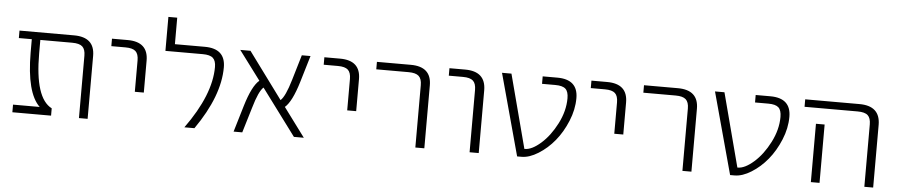

<svg xmlns="http://www.w3.org/2000/svg" viewBox="-41 -958 5725 1226"><g transform="rotate(5 2821.5 -345.5)"><path d="M540 1H484.4V-398.4Q484.4 -439.5 465.3 -457Q446.3 -474.6 399.4 -474.6H195.3V-388.7Q195.3 -101.6 305.7 -45.9V1H57.6V-47.9H228.5Q141.6 -130.9 140.6 -388.7V-474.6H57.6V-522.5H407.2Q540 -522.5 540 -402.3Z M650.4 -474.6V-522.5H751Q882.8 -522.5 882.8 -402.3V-197.3H825.2V-398.4Q825.2 -439.5 806.2 -457Q787.1 -474.6 741.2 -474.6Z M1245.1 -522.5Q1377.9 -522.5 1377.9 -402.3Q1377.9 -218.8 1224.6 1H1160.2Q1321.3 -221.7 1321.3 -399.4Q1321.3 -439.5 1302.2 -457Q1283.2 -474.6 1236.3 -474.6H997.1V-692.4H1053.7V-522.5Z M1925.8 1H1862.3L1641.6 -295.9Q1611.3 -269.5 1580.1 -161.1L1531.2 1H1475.6L1526.4 -168.9Q1565.4 -298.8 1611.3 -336.9L1472.7 -522.5H1538.1L1756.8 -225.6Q1787.1 -252 1819.3 -361.3L1867.2 -522.5H1922.9L1872.1 -352.5Q1833 -222.7 1788.1 -184.6Z M2011.7 -474.6V-522.5H2112.3Q2244.1 -522.5 2244.1 -402.3V-197.3H2186.5V-398.4Q2186.5 -439.5 2167.5 -457Q2148.4 -474.6 2102.5 -474.6Z M2348.6 -474.6V-522.5H2565.4Q2698.2 -522.5 2698.2 -402.3V1H2640.6V-398.4Q2640.6 -439.5 2621.1 -457Q2601.6 -474.6 2555.7 -474.6Z M2813.5 -474.6V-522.5H2914.1Q3045.9 -522.5 3046.9 -402.3V1H2988.3V-398.4Q2988.3 -439.5 2969.2 -457Q2950.2 -474.6 2904.3 -474.6Z M3337.9 -50.8Q3382.8 -50.8 3439.9 -101.1Q3497.1 -151.4 3539.1 -233.4Q3581.1 -315.4 3581.1 -396.5Q3581.1 -439.5 3562 -457Q3543 -474.6 3496.1 -474.6H3411.1V-522.5H3504.9Q3637.7 -522.5 3637.7 -402.3Q3637.7 -329.1 3606.9 -254.9Q3576.2 -180.7 3530.8 -125.5Q3485.4 -70.3 3428.2 -34.7Q3371.1 1 3321.3 1H3293L3150.4 -522.5H3210.9L3335 -50.8Z M3723.6 -474.6V-522.5H3824.2Q3956.1 -522.5 3956.1 -402.3V-197.3H3898.4V-398.4Q3898.4 -439.5 3879.4 -457Q3860.4 -474.6 3814.5 -474.6Z M4060.5 -474.6V-522.5H4277.3Q4410.2 -522.5 4410.2 -402.3V1H4352.5V-398.4Q4352.5 -439.5 4333 -457Q4313.5 -474.6 4267.6 -474.6Z M4703.1 -50.8Q4748 -50.8 4805.2 -101.1Q4862.3 -151.4 4904.3 -233.4Q4946.3 -315.4 4946.3 -396.5Q4946.3 -439.5 4927.2 -457Q4908.2 -474.6 4861.3 -474.6H4776.4V-522.5H4870.1Q5002.9 -522.5 5002.9 -402.3Q5002.9 -329.1 4972.2 -254.9Q4941.4 -180.7 4896 -125.5Q4850.6 -70.3 4793.5 -34.7Q4736.3 1 4686.5 1H4658.2L4515.6 -522.5H4576.2L4700.2 -50.8Z M5093.8 -474.6V-522.5H5441.4Q5574.2 -522.5 5575.2 -402.3V1H5518.6V-398.4Q5518.6 -439.5 5499.5 -457Q5480.5 -474.6 5433.6 -474.6ZM5231.4 -373V-49.8V1H5175.8V-49.8V-373Z"/></g></svg>

Font: Gen Shin Gothic Light
Style: Regular
Weight: 200
Designer: [Source Han Sans]
Ryoko NISHIZUKA  (kana & ideographs); Paul D. Hunt (Latin, Greek & Cyrillic); Wenlong ZHANG  (bopomofo
Version: Version 1.002.20150607